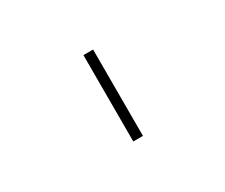

<svg xmlns="http://www.w3.org/2000/svg" viewBox="-91 -764 1182 1008"><g transform="rotate(-30 500.0 -260.5)"><path d="M474.6 1V-522.5H533.2V1Z"/></g></svg>

Font: Gen Shin Gothic Monospace Light
Style: Regular
Weight: 300
Designer: [Source Han Sans]
Ryoko NISHIZUKA  (kana & ideographs); Paul D. Hunt (Latin, Greek & Cyrillic); Wenlong ZHANG  (bopomofo
Version: Version 1.002.20150607